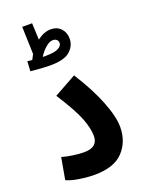

<svg xmlns="http://www.w3.org/2000/svg" viewBox="-161 -941 765 1022"><g transform="rotate(-20 221.0 -430.0)"><path d="M57 -144Q84 -136 119.5 -131Q155 -126 181 -126Q259 -126 259 -190Q259 -233 236 -292.5Q213 -352 144 -459L270 -529Q337 -423 372 -334.5Q407 -246 407 -187Q407 -105 355.5 -49.5Q304 6 192 6Q151 6 105 -1.5Q59 -9 35 -21ZM315 -721Q315 -681 282.5 -651.5Q250 -622 170 -622Q125 -622 59 -629L62 -685L89 -682Q92 -689 104 -711L99 -866H155L159 -772Q198 -802 237 -802Q272 -802 293.5 -779Q315 -756 315 -721ZM257 -718Q257 -729 249 -736.5Q241 -744 228 -744Q207 -744 184 -723Q161 -702 147 -678H164Q214 -678 235.5 -689.5Q257 -701 257 -718Z"/></g></svg>

Font: Noto Sans Arabic Cond
Style: Bold
Weight: 700
Width: 3
Designer: Nadine Chahine
Foundry: Monotype Imaging Inc.
Version: Version 1.001